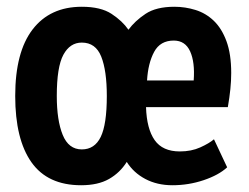

<svg xmlns="http://www.w3.org/2000/svg" viewBox="-20 -534 737 568"><path d="M148 -250Q148 -178 165.5 -135Q183 -92 222 -92Q260 -92 278 -129Q296 -166 296 -250Q296 -325 279.5 -366.5Q263 -408 222 -408Q187 -408 167.5 -372Q148 -336 148 -250ZM355 -55Q335 -23 302.5 -4.5Q270 14 220 14Q121 14 73 -54Q25 -122 25 -250Q25 -380 76.5 -447Q128 -514 222 -514Q278 -514 310 -493Q342 -472 360 -446Q379 -472 410.5 -493Q442 -514 496 -514Q528 -514 558.5 -504.5Q589 -495 612.5 -472.5Q636 -450 650 -412Q664 -374 664 -318Q664 -295 661.5 -270.5Q659 -246 654 -217H412Q414 -153 437.5 -119.5Q461 -86 512 -86Q546 -86 572.5 -98Q599 -110 613 -122L652 -39Q627 -16 582.5 -1Q538 14 490 14Q445 14 410 -4.5Q375 -23 355 -55ZM494 -414Q454 -414 436 -380.5Q418 -347 415 -296H553Q557 -350 542.5 -382Q528 -414 494 -414Z"/></svg>

Font: PT Sans Narrow
Style: Bold
Weight: 700
Width: 3
Designer: A.Korolkova, O.Umpeleva, V.Yefimov
Foundry: ParaType Ltd
Version: Version 2.003W OFL